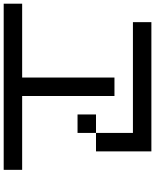

<svg xmlns="http://www.w3.org/2000/svg" viewBox="80 -920 840 1040"><g transform="rotate(90 500.0 -400.0)"><path d="M0 0V-100H400V-600H500V-100H900V0ZM800 -500H700V-700H100V-800H800ZM600 -400V-500H700V-400Z"/></g></svg>

Font: Galmuri9 Regular
Style: Regular
Weight: 400
Designer: Lee Minseo (quiple)
Version: Version 2.399;hotconv 1.1.1;makeotfexe 2.6.0 DEVELOPMENT